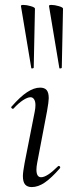

<svg xmlns="http://www.w3.org/2000/svg" viewBox="-20 -751 287 780"><path d="M73 -36Q73 -51 80 -89L121 -297Q124 -312 124 -324Q124 -339 118.5 -347.5Q113 -356 104 -356Q92 -356 73.5 -344Q55 -332 35 -310Q34 -309 32 -309Q29 -309 26.5 -312.5Q24 -316 27 -318Q62 -358 90 -376.5Q118 -395 143 -395Q161 -395 169.5 -385Q178 -375 178 -352Q178 -338 171 -299L131 -89Q128 -73 128 -62Q128 -31 147 -31Q171 -31 215 -75Q217 -77 219 -77Q222 -77 224 -73.5Q226 -70 223 -67Q189 -28 162 -9.5Q135 9 109 9Q91 9 82 -1.5Q73 -12 73 -36ZM75 -731Q88 -731 105 -726Q122 -721 122 -716L117 -476Q117 -474 112 -473Q107 -472 107 -475L65 -727Q65 -731 75 -731ZM189 -731Q202 -731 219 -726Q236 -721 236 -716L231 -476Q231 -474 226 -473Q221 -472 221 -475L179 -727Q179 -731 189 -731Z"/></svg>

Font: Cormorant Garamond
Style: Italic
Weight: 400
Italic angle: -10°
Designer: Christian Thalmann (Catharsis Fonts)
Foundry: Catharsis Fonts
Version: Version 4.000